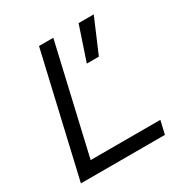

<svg xmlns="http://www.w3.org/2000/svg" viewBox="-163 -835 929 966"><g transform="rotate(-30 301.5 -352.0)"><path d="M278 -704 133 -77H538L520 0H32L195 -704ZM425 -704H513L429 -507H359Z"/></g></svg>

Font: CBA Beacon Sans
Style: Italic
Weight: 400
Italic angle: -13°
Designer: Wei Huang
Foundry: Wei Huang
Version: Version 1.002